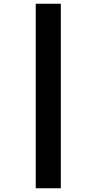

<svg xmlns="http://www.w3.org/2000/svg" viewBox="-20 -784 516 1026"><path d="M171 -764V222H305V-764Z"/></svg>

Font: Noto Sans Gujarati UI SemiCondensed Black
Style: Regular
Weight: 900
Width: 4
Designer: Jelle Bosma - Monotype Design Team, Universal Thirst
Foundry: Monotype Imaging Inc.
Version: Version 2.106